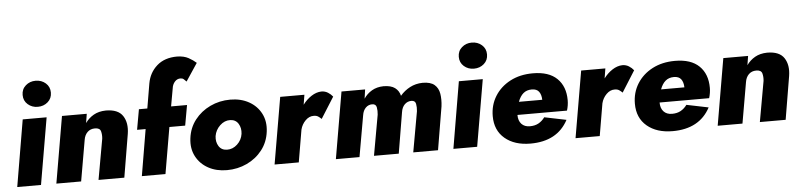

<svg xmlns="http://www.w3.org/2000/svg" viewBox="-47 -1054 5502 1320"><g transform="rotate(-5 2704.5 -394.0)"><path d="M119 -627Q119 -667 147.5 -692Q176 -717 216 -717Q257 -717 285.5 -692Q314 -667 314 -627Q314 -587 285.5 -562Q257 -537 216 -537Q176 -537 147.5 -562Q119 -587 119 -627ZM105 -460H270L191 0H27Z M638 -280Q641 -308 634.5 -331.5Q628 -355 594 -355Q562 -355 542 -335Q522 -315 517 -282L468 0H297L376 -460H547L537 -397Q560 -430 595 -450Q630 -470 679 -471Q764 -471 796 -422Q828 -373 816 -298L766 0H588Z M907 -460H965L994 -631Q1007 -704 1060 -751Q1113 -798 1200 -798Q1247 -797 1278 -780Q1309 -763 1331 -743L1250 -621Q1241 -631 1232 -638.5Q1223 -646 1210 -646Q1186 -646 1170 -627.5Q1154 -609 1151 -583L1129 -460H1239L1214 -320H1105L1050 0H887L941 -320H882Z M1242 -230Q1251 -302 1293 -356Q1335 -410 1399 -440.5Q1463 -471 1538 -471Q1611 -471 1666.5 -440Q1722 -409 1750 -354.5Q1778 -300 1769 -230Q1760 -158 1718 -104Q1676 -50 1612 -20Q1548 10 1474 10Q1401 10 1345.5 -20.5Q1290 -51 1261.5 -105.5Q1233 -160 1242 -230ZM1416 -230Q1411 -190 1429.5 -160.5Q1448 -131 1486 -130Q1526 -129 1557.5 -158.5Q1589 -188 1595 -230Q1600 -270 1581.5 -300Q1563 -330 1525 -331Q1486 -332 1454.5 -302Q1423 -272 1416 -230Z M2153 -284Q2143 -294 2131 -302Q2119 -310 2101 -310Q2069 -311 2043 -285Q2017 -259 2008 -223L1970 0H1803L1882 -460H2049L2038 -392Q2064 -427 2098 -449Q2132 -471 2167 -472Q2192 -472 2212 -459.5Q2232 -447 2245 -430Z M2981 -298 2931 0H2760L2810 -280Q2813 -307 2808.5 -330.5Q2804 -354 2778 -354Q2751 -354 2731.5 -335Q2712 -316 2707 -281L2660 0H2489L2539 -280Q2542 -307 2537.5 -330.5Q2533 -354 2507 -354Q2481 -354 2462.5 -335.5Q2444 -317 2439 -284L2389 0H2226L2305 -460H2468L2459 -397Q2481 -430 2515 -450Q2549 -470 2595 -471Q2647 -471 2674.5 -450.5Q2702 -430 2710 -395Q2739 -429 2778 -449.5Q2817 -470 2865 -471Q2920 -471 2947 -448Q2974 -425 2980.5 -385.5Q2987 -346 2981 -298Z M3129 -627Q3129 -667 3157.5 -692Q3186 -717 3226 -717Q3267 -717 3295.5 -692Q3324 -667 3324 -627Q3324 -587 3295.5 -562Q3267 -537 3226 -537Q3186 -537 3157.5 -562Q3129 -587 3129 -627ZM3115 -460H3280L3201 0H3037Z M3569 10Q3459 10 3392.5 -46Q3326 -102 3326 -200Q3326 -277 3364 -338Q3402 -399 3469.5 -434.5Q3537 -470 3626 -470Q3736 -470 3792.5 -415Q3849 -360 3849 -265Q3849 -230 3838 -194H3496Q3496 -154 3517 -131.5Q3538 -109 3575 -109Q3610 -109 3635 -123Q3660 -137 3678 -162L3829 -131Q3754 10 3569 10ZM3609 -360Q3574 -360 3551 -340.5Q3528 -321 3514 -283H3675Q3674 -319 3658.5 -339.5Q3643 -360 3609 -360Z M4230 -284Q4220 -294 4208 -302Q4196 -310 4178 -310Q4146 -311 4120 -285Q4094 -259 4085 -223L4047 0H3880L3959 -460H4126L4115 -392Q4141 -427 4175 -449Q4209 -471 4244 -472Q4269 -472 4289 -459.5Q4309 -447 4322 -430Z M4550 10Q4440 10 4373.5 -46Q4307 -102 4307 -200Q4307 -277 4345 -338Q4383 -399 4450.5 -434.5Q4518 -470 4607 -470Q4717 -470 4773.5 -415Q4830 -360 4830 -265Q4830 -230 4819 -194H4477Q4477 -154 4498 -131.5Q4519 -109 4556 -109Q4591 -109 4616 -123Q4641 -137 4659 -162L4810 -131Q4735 10 4550 10ZM4590 -360Q4555 -360 4532 -340.5Q4509 -321 4495 -283H4656Q4655 -319 4639.5 -339.5Q4624 -360 4590 -360Z M5202 -280Q5205 -308 5198.5 -331.5Q5192 -355 5158 -355Q5126 -355 5106 -335Q5086 -315 5081 -282L5032 0H4861L4940 -460H5111L5101 -397Q5124 -430 5159 -450Q5194 -470 5243 -471Q5328 -471 5360 -422Q5392 -373 5380 -298L5330 0H5152Z"/></g></svg>

Font: Jost* Heavy
Style: Italic
Weight: 800
Italic angle: -10°
Version: Version 3.7